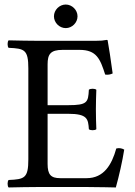

<svg xmlns="http://www.w3.org/2000/svg" viewBox="-20 -825 597 847"><path d="M218 -753C218 -725 242 -701 270 -701C298 -701 322 -725 322 -753C322 -781 298 -805 270 -805C242 -805 218 -781 218 -753ZM281 -361H190V-541C190 -585 202 -605 256 -605H331C406 -605 422 -565 444 -496C456.4 -494.2 467.2 -496.3 477 -501C472 -542 457 -638 455 -646C455 -648 454 -649 451 -649C434 -646 426 -645 402 -645H147C116.5 -645 58 -646 18 -647C12 -641 12 -620 18 -614C88 -611 105 -606 105 -523V-122C105 -39 88 -34 18 -31C12 -25 12 -4 18 2C55 1 115 0 148 0H363C411 0 491 2 491 2C505 -48 520 -114 528 -165C517.6 -171 506.1 -173.2 493 -170C473 -98 438 -39 362 -39H246C204 -39 190 -55 190 -102V-323H281C366 -323 369 -300 372 -255C378 -249 399 -249 405 -255C404 -281 403 -308.7 403 -343C403 -371 404 -405 405 -429C399 -435 378 -435 372 -429C369 -374 366 -361 281 -361Z"/></svg>

Font: Libertinus Math
Style: Regular
Weight: 400
Designer: Philipp H. Poll
Foundry: Khaled Hosny
Version: Version 6.2